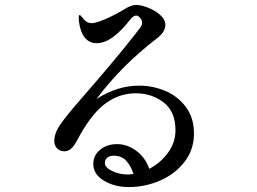

<svg xmlns="http://www.w3.org/2000/svg" viewBox="-20 -756 1040 778"><path d="M766 -215Q766 -150 728 -100.5Q690 -51 629 -24.5Q568 2 502 2Q444 2 401 -24Q358 -50 358 -92Q358 -126 385.5 -149Q413 -172 454 -172Q495 -172 531.5 -145.5Q568 -119 585 -72Q631 -96 661 -137.5Q691 -179 691 -228Q691 -304 643 -341Q595 -378 530 -378Q467 -378 412.5 -340.5Q358 -303 306 -212Q302 -205 290 -183Q278 -161 266.5 -152Q255 -143 241 -143Q222 -143 211 -155Q200 -167 200 -184Q200 -215 222 -248Q244 -281 297 -342Q459 -528 529 -619Q534 -626 541.5 -635Q549 -644 552.5 -651Q556 -658 556 -664Q556 -674 548 -683.5Q540 -693 532 -693Q520 -693 506 -675Q475 -634 440 -607.5Q405 -581 371 -581Q343 -581 324.5 -602.5Q306 -624 300 -668L299 -686Q299 -695 303 -695Q306 -695 318 -680Q332 -662 350 -662Q368 -662 404.5 -677.5Q441 -693 485 -719Q511 -736 532 -736Q551 -736 579.5 -725Q608 -714 629 -695.5Q650 -677 650 -655Q650 -626 614 -599Q471 -489 371 -355Q456 -409 543 -409Q599 -409 650 -387.5Q701 -366 733.5 -322Q766 -278 766 -215ZM521 -51Q511 -83 492 -104Q473 -125 441 -125Q423 -125 414 -116.5Q405 -108 405 -96Q405 -77 434.5 -63Q464 -49 497 -49Q505 -49 521 -51Z"/></svg>

Font: Shippori Mincho Medium
Style: Regular
Weight: 500
Designer: FONTDASU
Foundry: FONTDASU / Google Inc. / but / Adobe
Version: Version 3.110; ttfautohint (v1.8.3)